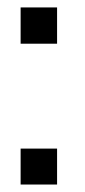

<svg xmlns="http://www.w3.org/2000/svg" viewBox="-20 -494 228 514"><path d="M35.2 -96.2H132.8V0H35.2ZM35.2 -377V-474.1H132.8V-377Z"/></svg>

Font: Kreadon
Style: Regular
Weight: 400
Designer: kohakuno
Foundry: StudioGnu
Version: Version 1.000;Glyphs 3.1.2 (3151)